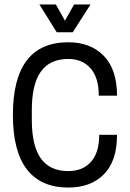

<svg xmlns="http://www.w3.org/2000/svg" viewBox="-20 -832 584 863"><path d="M157 -812H231L272 -739L313 -812H387L307 -687H235ZM506 -402H424Q424 -483 387 -525Q350 -567 287 -567Q204 -567 163.5 -510Q123 -453 123 -338V-292Q123 -177 163.5 -120Q204 -63 287 -63Q352 -63 389 -104.5Q426 -146 426 -226H506Q506 -108 447 -48.5Q388 11 287 11Q164 11 101 -70.5Q38 -152 38 -315Q38 -642 287 -642Q387 -642 446.5 -581Q506 -520 506 -402Z"/></svg>

Font: Pragati Narrow
Style: Regular
Weight: 400
Designer: Hector Gatti, Marcela Romero, Pablo Cosgaya and Nicolas Silva
Foundry: Omnibus-Type
Version: Version 1.010; ttfautohint (v1.3)